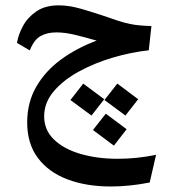

<svg xmlns="http://www.w3.org/2000/svg" viewBox="-20 -341 627 707"><path d="M441.9 84.5 364.7 27.3 412.1 -33.2 488.8 24.4ZM316.9 84.5 239.3 27.3 286.6 -33.2 363.8 24.4ZM399.4 195.3 322.3 137.7 369.6 77.6 446.3 134.8ZM414.1 243.7Q483.9 243.7 554.7 229L531.2 331.1Q456.1 345.7 388.2 345.7Q297.4 345.7 228 319.3Q158.7 293 119.4 240.5Q80.1 188 80.1 109.9Q80.1 36.6 113.3 -21.2Q146.5 -79.1 204.3 -121.6Q262.2 -164.1 335.9 -191.4Q290.5 -204.6 254.6 -213.1Q218.8 -221.7 188 -221.7Q152.8 -221.7 128.7 -207.8Q104.5 -193.8 89.8 -155.3L42.5 -183.1Q47.4 -213.4 64.7 -245.4Q82 -277.3 114.3 -299.3Q146.5 -321.3 196.3 -321.3Q235.4 -321.3 279.5 -308.3Q323.7 -295.4 355.5 -284.7Q385.3 -274.4 412.4 -265.4Q439.5 -256.3 460.9 -252.4Q476.6 -249 497.1 -247.3Q517.6 -245.6 537.6 -245.1L527.8 -155.8Q463.9 -148.9 396.5 -129.2Q329.1 -109.4 271.5 -78.1Q213.9 -46.9 178.2 -5.1Q142.6 36.6 142.6 87.4Q142.6 137.7 178.5 172.6Q214.4 207.5 275.9 225.6Q337.4 243.7 414.1 243.7Z"/></svg>

Font: Markazi Text SemiBold
Style: Regular
Weight: 600
Designer: Borna Izadpanah (Arabic designer), Fiona Ross (Arabic design director) and Florian Runge (Latin designer)
Foundry: Borna Izadpanah and Florian Runge
Version: Version 1.001; ttfautohint (v1.8.3)